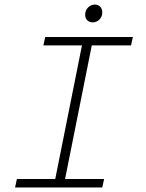

<svg xmlns="http://www.w3.org/2000/svg" viewBox="-20 -821 640 841"><path d="M46 0 54 -37H222L339 -622H170L178 -659H562L554 -622H382L265 -37H436L428 0ZM386 -723Q372 -723 362.5 -732Q353 -741 353 -756Q353 -776 366 -788.5Q379 -801 395 -801Q409 -801 418.5 -792Q428 -783 428 -766Q428 -748 415.5 -735.5Q403 -723 386 -723Z"/></svg>

Font: Source Code Pro ExtraLight Light
Style: Italic
Weight: 300
Italic angle: -11°
Monospace: yes
Version: Version 1.016;hotconv 1.0.116;makeotfexe 2.5.65601